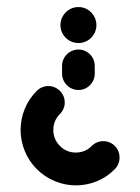

<svg xmlns="http://www.w3.org/2000/svg" viewBox="-20 -539 408 559"><path d="M260.7 -465.9Q260.7 -451.9 253.7 -439.8Q246.7 -427.8 234.6 -420.7Q222.6 -413.7 208.5 -413.7Q194.4 -413.7 182.2 -420.7Q170 -427.8 163 -439.8Q155.9 -451.9 155.9 -465.9Q155.9 -480 163 -492.2Q170 -504.4 182.2 -511.5Q194.4 -518.5 208.5 -518.5Q222.6 -518.5 234.6 -511.5Q246.7 -504.4 253.7 -492.2Q260.7 -480 260.7 -465.9ZM208.5 -277Q195.6 -277 184.4 -283.5Q173.3 -290 167 -300.9Q160.7 -311.9 160.7 -324.8V-347Q160.7 -360 167 -370.9Q173.3 -381.9 184.4 -388.3Q195.6 -394.8 208.5 -394.8Q221.5 -394.8 232.4 -388.3Q243.3 -381.9 249.6 -370.9Q255.9 -360 255.9 -347V-324.8Q255.9 -311.9 249.6 -300.9Q243.3 -290 232.4 -283.5Q221.5 -277 208.5 -277ZM280.7 -128.1Q293.7 -128.1 304.6 -121.7Q315.6 -115.2 321.9 -104.3Q328.1 -93.3 328.1 -80.4Q328.1 -70.7 324.4 -61.9Q320.7 -53 314.4 -46.7Q291.5 -23.3 262 -11.3Q232.6 0.7 201.1 0.7Q169.6 0.7 139.8 -11.5Q110 -23.7 86.7 -47Q63.7 -70.4 51.9 -99.8Q40 -129.3 40 -160.7Q40 -192.2 51.9 -221.7Q63.7 -251.1 87 -274.4Q93.7 -281.1 102.4 -284.8Q111.1 -288.5 120.7 -288.5Q133.7 -288.5 144.6 -282Q155.6 -275.6 162 -264.6Q168.5 -253.7 168.5 -240.7Q168.5 -231.1 164.8 -222.4Q161.1 -213.7 154.4 -207Q144.8 -197.4 140 -185.6Q135.2 -173.7 135.2 -160.7Q135.2 -147.8 140 -135.7Q144.8 -123.7 154.4 -114.1Q164.1 -104.4 175.9 -99.6Q187.8 -94.8 200.7 -94.8Q213.7 -94.8 225.7 -99.6Q237.8 -104.4 247 -114.1Q253.7 -120.7 262.4 -124.4Q271.1 -128.1 280.7 -128.1Z"/></svg>

Font: 26F Galaxy Hebrew Extra Bold
Style: Regular
Weight: 800
Designer: C₂₉H₂₅N₃O₅
Version: Version 1.000